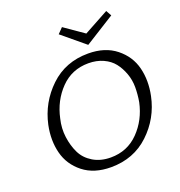

<svg xmlns="http://www.w3.org/2000/svg" viewBox="-151 -988 1049 1121"><g transform="rotate(-20 373.0 -427.5)"><path d="M652 -827 467 -711 326 -828 358 -861 479 -777 633 -861ZM448 -664Q553 -664 620.5 -610Q688 -556 708 -476Q728 -396 709 -305Q682 -175 586 -84.5Q490 6 349 6Q244 6 177 -47Q110 -100 89.5 -180Q69 -260 88 -352Q116 -482 211.5 -573Q307 -664 448 -664ZM632 -295Q640 -341 640 -385.5Q640 -430 625 -471Q610 -512 586 -542.5Q562 -573 521.5 -591.5Q481 -610 430 -610Q327 -610 257.5 -538.5Q188 -467 166 -363Q152 -306 159.5 -250Q167 -194 189 -149Q211 -104 257.5 -76Q304 -48 367 -48Q470 -48 540 -119.5Q610 -191 632 -295Z"/></g></svg>

Font: EauTest
Style: Italic
Weight: 400
Italic angle: -12°
Designer: Christian Thalmann (Catharsis Fonts)
Version: Version 0.001;PS 000.001;hotconv 1.0.88;makeotf.lib2.5.64775